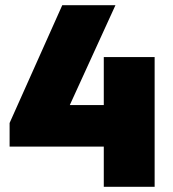

<svg xmlns="http://www.w3.org/2000/svg" viewBox="-20 -720 667 740"><path d="M380 0H576V-500H380V-315H249L425 -700H220L17 -246V-155H380Z"/></svg>

Font: Finlandica Black
Style: Regular
Weight: 900
Designer: Niklas Ekholm, Juho Hiilivirta, Jaakko Suomalainen
Foundry: Helsinki Type Studio
Version: Version 2.000;Glyphs 3.2 (3202)